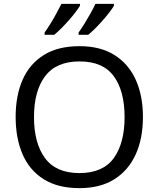

<svg xmlns="http://www.w3.org/2000/svg" viewBox="-20 -964 821 994"><path d="M720 -358Q720 -247 682.5 -164.5Q645 -82 572 -36Q499 10 391 10Q280 10 206.5 -36Q133 -82 97 -165Q61 -248 61 -359Q61 -469 97 -551Q133 -633 206.5 -679Q280 -725 392 -725Q499 -725 572 -679.5Q645 -634 682.5 -551.5Q720 -469 720 -358ZM156 -358Q156 -223 213 -145.5Q270 -68 391 -68Q513 -68 569 -145.5Q625 -223 625 -358Q625 -493 569 -569.5Q513 -646 392 -646Q271 -646 213.5 -569.5Q156 -493 156 -358ZM570 -934Q562 -921 547 -901Q532 -881 512.5 -859Q493 -837 473.5 -817.5Q454 -798 437 -784H387V-796Q401 -815 417 -841Q433 -867 448.5 -894.5Q464 -922 474 -944H570ZM394 -934Q386 -921 371 -901Q356 -881 336.5 -859Q317 -837 297.5 -817.5Q278 -798 261 -784H211V-796Q225 -815 241 -841Q257 -867 272 -894.5Q287 -922 298 -944H394Z"/></svg>

Font: Noto Sans New Tai Lue
Style: Regular
Weight: 400
Designer: Monotype Design Team
Foundry: Monotype Imaging Inc.
Version: Version 2.003